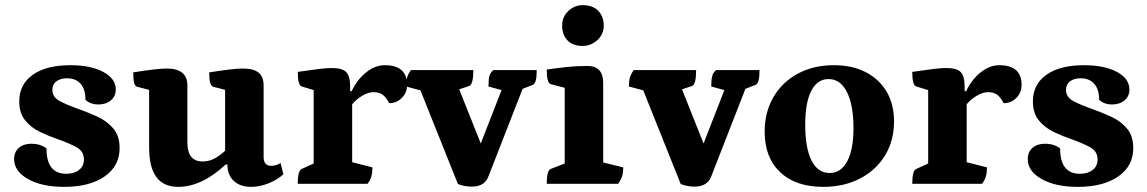

<svg xmlns="http://www.w3.org/2000/svg" viewBox="-20 -716 4470 748"><path d="M230 12Q143 12 89 -18.5Q35 -49 35 -96Q35 -124 53.5 -140Q72 -156 102 -156Q137 -156 161 -138Q161 -39 238 -39Q269 -39 288 -54Q307 -69 307 -95Q307 -127 277 -143Q247 -159 207 -173Q172 -185 137 -201.5Q102 -218 78.5 -246.5Q55 -275 55 -321Q55 -387 107.5 -424.5Q160 -462 254 -462Q333 -462 382 -436Q431 -410 431 -367Q431 -341 412 -325Q393 -309 363 -309Q333 -309 313 -327Q313 -368 294 -389.5Q275 -411 241 -411Q215 -411 199.5 -399Q184 -387 184 -366Q184 -337 214 -321.5Q244 -306 284 -292Q321 -279 358.5 -262Q396 -245 421 -216Q446 -187 446 -139Q446 -69 387.5 -28.5Q329 12 230 12Z M674 12Q561 12 561 -141V-366L514 -378Q499 -381 499 -434Q549 -442 580 -445.5Q611 -449 630 -449Q710 -449 710 -383V-161Q710 -87 769 -87Q797 -87 819.5 -100.5Q842 -114 857 -129V-366L811 -378Q795 -381 795 -434Q846 -442 876.5 -445.5Q907 -449 927 -449Q968 -449 987.5 -433Q1007 -417 1007 -383V-105Q1007 -70 1036 -70Q1056 -70 1073 -81L1084 -37Q1060 -15 1025.5 -1.5Q991 12 958 12Q916 12 891 -11Q866 -34 866 -75H859Q766 12 674 12Z M1140 0Q1140 -52 1156 -58L1202 -79V-365L1156 -379Q1140 -383 1140 -436Q1195 -444 1224 -447.5Q1253 -451 1273 -451Q1313 -451 1328.5 -435.5Q1344 -420 1344 -379V-361H1350Q1372 -407 1407 -434.5Q1442 -462 1479 -462Q1566 -462 1566 -385Q1566 -355 1545.5 -334.5Q1525 -314 1496 -314Q1484 -338 1470 -347.5Q1456 -357 1436 -357Q1416 -357 1393 -344Q1370 -331 1352 -310V-84L1431 -64Q1431 -44 1427 -29.5Q1423 -15 1412 0Z M1818 11Q1789 11 1764 1L1618 -364L1562 -379Q1562 -400 1566 -414Q1570 -428 1581 -443H1824Q1824 -387 1808 -381L1769 -368L1853 -157L1934 -365L1883 -379Q1883 -408 1887 -421Q1891 -434 1902 -443H2071Q2071 -415 2067 -401.5Q2063 -388 2055 -385L2016 -370L1883 -29Q1868 11 1818 11Z M2110 0Q2110 -53 2126 -58L2180 -79V-374L2126 -388Q2110 -392 2110 -445Q2151 -451 2188.5 -455Q2226 -459 2269 -459Q2330 -459 2330 -392V-83L2408 -64Q2408 -43 2403.5 -29Q2399 -15 2388 0ZM2250 -537Q2211 -537 2190.5 -559Q2170 -581 2170 -616Q2170 -651 2194.5 -673.5Q2219 -696 2250 -696Q2289 -696 2310.5 -674Q2332 -652 2332 -616Q2332 -582 2307 -559.5Q2282 -537 2250 -537Z M2686 11Q2657 11 2632 1L2486 -364L2430 -379Q2430 -400 2434 -414Q2438 -428 2449 -443H2692Q2692 -387 2676 -381L2637 -368L2721 -157L2802 -365L2751 -379Q2751 -408 2755 -421Q2759 -434 2770 -443H2939Q2939 -415 2935 -401.5Q2931 -388 2923 -385L2884 -370L2751 -29Q2736 11 2686 11Z M3187 12Q3080 12 3019.5 -45Q2959 -102 2959 -203Q2959 -279 2993 -337.5Q3027 -396 3088 -429Q3149 -462 3229 -462Q3300 -462 3352.5 -435Q3405 -408 3434 -359Q3463 -310 3463 -243Q3463 -168 3428 -110.5Q3393 -53 3330.5 -20.5Q3268 12 3187 12ZM3212 -42Q3256 -42 3280.5 -87.5Q3305 -133 3305 -217Q3305 -307 3279.5 -357.5Q3254 -408 3208 -408Q3164 -408 3140.5 -362Q3117 -316 3117 -230Q3117 -140 3141.5 -91Q3166 -42 3212 -42Z M3534 0Q3534 -52 3550 -58L3596 -79V-365L3550 -379Q3534 -383 3534 -436Q3589 -444 3618 -447.5Q3647 -451 3667 -451Q3707 -451 3722.5 -435.5Q3738 -420 3738 -379V-361H3744Q3766 -407 3801 -434.5Q3836 -462 3873 -462Q3960 -462 3960 -385Q3960 -355 3939.5 -334.5Q3919 -314 3890 -314Q3878 -338 3864 -347.5Q3850 -357 3830 -357Q3810 -357 3787 -344Q3764 -331 3746 -310V-84L3825 -64Q3825 -44 3821 -29.5Q3817 -15 3806 0Z M4179 12Q4092 12 4038 -18.5Q3984 -49 3984 -96Q3984 -124 4002.5 -140Q4021 -156 4051 -156Q4086 -156 4110 -138Q4110 -39 4187 -39Q4218 -39 4237 -54Q4256 -69 4256 -95Q4256 -127 4226 -143Q4196 -159 4156 -173Q4121 -185 4086 -201.5Q4051 -218 4027.5 -246.5Q4004 -275 4004 -321Q4004 -387 4056.5 -424.5Q4109 -462 4203 -462Q4282 -462 4331 -436Q4380 -410 4380 -367Q4380 -341 4361 -325Q4342 -309 4312 -309Q4282 -309 4262 -327Q4262 -368 4243 -389.5Q4224 -411 4190 -411Q4164 -411 4148.5 -399Q4133 -387 4133 -366Q4133 -337 4163 -321.5Q4193 -306 4233 -292Q4270 -279 4307.5 -262Q4345 -245 4370 -216Q4395 -187 4395 -139Q4395 -69 4336.5 -28.5Q4278 12 4179 12Z"/></svg>

Font: Petrona ExtraBold
Style: Regular
Weight: 800
Designer: Ringo R. Seeber
Foundry: Ringo R. Seeber
Version: Version 2.001; ttfautohint (v1.8.3)